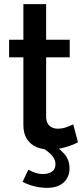

<svg xmlns="http://www.w3.org/2000/svg" viewBox="-20 -715 407 928"><path d="M357 -27Q343 -20 322 -12Q301 -4 274.5 2Q248 8 220 8Q186 8 157 -4Q128 -16 110.5 -42.5Q93 -69 93 -111V-438H24V-523H93V-695H203V-523H317V-438H203V-146Q205 -119 220.5 -106Q236 -93 259 -93Q282 -93 303 -101Q324 -109 334 -114ZM207 193Q180 193 149 186Q118 179 89 164L117 105Q135 115 151.5 120.5Q168 126 188 126Q216 126 232 114Q248 102 248 79Q248 56 232 37.5Q216 19 186 0L224 -26Q265 0 290.5 28.5Q316 57 316 99Q316 141 287.5 167Q259 193 207 193Z"/></svg>

Font: Raleway Thin SemiBold
Style: Regular
Weight: 600
Version: Version 4.026